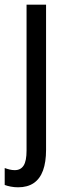

<svg xmlns="http://www.w3.org/2000/svg" viewBox="-45 -557 284 817"><path d="M32 240Q16 240 0.5 237Q-15 234 -25 230V158Q-14 162 -3.5 164.5Q7 167 18 167Q43 167 55.5 147.5Q68 128 68 84V-537H151V81Q151 133 138 168.5Q125 204 98.5 222Q72 240 32 240Z"/></svg>

Font: Noto Sans Display Condensed
Style: Regular
Weight: 400
Width: 3
Designer: Monotype Design Team
Foundry: Monotype Imaging Inc.
Version: Version 2.003